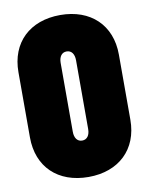

<svg xmlns="http://www.w3.org/2000/svg" viewBox="-82 -768 647 836"><g transform="rotate(-10 242.0 -350.0)"><path d="M242 8C376 8 464 -75 464 -206V-494C464 -625 376 -708 242 -708C107 -708 20 -625 20 -494V-206C20 -75 107 8 242 8ZM242 -153C220 -153 208 -171 208 -198V-502C208 -529 220 -547 242 -547C264 -547 276 -529 276 -502V-198C276 -171 264 -153 242 -153Z"/></g></svg>

Font: Barlow Condensed Black
Style: Regular
Weight: 900
Width: 3
Designer: Jeremy Tribby
Foundry: Tribby Type
Version: Version 1.422;hotconv 1.0.109;makeotfexe 2.5.65596